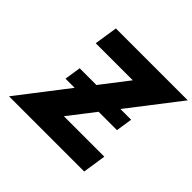

<svg xmlns="http://www.w3.org/2000/svg" viewBox="-187 -1053 1282 1282"><g transform="rotate(45 454.0 -412.5)"><path d="M541.2 -350H714.6L732.3 -466H630.8L908.2 -825H229.2L204 -660H554L404.4 -466H246.3L228.6 -350H314.9L45 0H755L780.2 -165H398.2Z"/></g></svg>

Font: Sztylet
Style: BdObl
Weight: 700
Foundry: Cannot Into Space Fonts, PlusOne Fonts
Version: Version 0.12